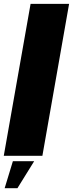

<svg xmlns="http://www.w3.org/2000/svg" viewBox="-44 -805 378 992"><path d="M-24.5 0H175L313 -785H114ZM-20 167.5H46L132.5 28H22.5Z"/></svg>

Font: Anybody Condensed Black
Style: Italic
Weight: 900
Width: 3
Italic angle: -10°
Version: Version 1.113;gftools[0.9.25]